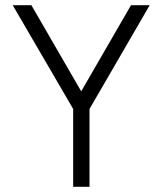

<svg xmlns="http://www.w3.org/2000/svg" viewBox="-20 -720 625 740"><path d="M262 0V-300L29 -700H101L293 -368L485 -700H557L325 -300V0Z"/></svg>

Font: Zen Kaku Gothic New
Style: Regular
Weight: 400
Designer: Yoshimichi Ohira
Foundry: Positype
Version: Version 1.001